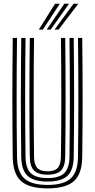

<svg xmlns="http://www.w3.org/2000/svg" viewBox="-20 -1004 511 1032"><path d="M235.8 8.5Q136.8 8.5 93.2 -30.6Q49.8 -69.8 48.5 -160Q46.5 -313.2 46.5 -474.4Q46.5 -635.5 48.5 -800H71.5Q69.5 -646.5 69.4 -483.6Q69.2 -320.8 71.5 -160.5Q72.5 -79.5 110.8 -44.8Q149 -10 235.8 -10Q321.8 -10 360 -44.8Q398.2 -79.5 399.2 -160.5Q401.2 -318.8 401.2 -479.8Q401.2 -640.8 399.2 -800H422Q424 -640.8 424.1 -480.4Q424.2 -320 422 -160Q420.8 -69.8 377.5 -30.6Q334.2 8.5 235.8 8.5ZM235.8 -28.2Q161 -28.2 128.1 -59Q95.2 -89.8 94.2 -160.8Q92 -322.2 92.1 -481.4Q92.2 -640.5 94.2 -800H117.2Q115.2 -644 115.1 -483Q115 -322 117.2 -161Q118 -99.5 145.6 -73.1Q173.2 -46.8 235.8 -46.8Q297.8 -46.8 325.1 -73.1Q352.5 -99.5 353.5 -161Q355.5 -319.2 355.5 -479.9Q355.5 -640.5 353.5 -800H376.2Q378.2 -639.2 378.4 -479.9Q378.5 -320.5 376.2 -160.8Q375.2 -89.8 342.6 -59Q310 -28.2 235.8 -28.2ZM235.8 -65Q185.5 -65 163.1 -87.2Q140.8 -109.5 140.2 -161.2Q138 -322.5 138.1 -481.4Q138.2 -640.2 140.2 -800H163Q161 -646.5 161 -483.6Q161 -320.8 163 -161.5Q163.5 -120 180.2 -101.6Q197 -83.2 235.8 -83.2Q274 -83.2 290.5 -101.6Q307 -120 307.5 -161.5Q309.8 -320.8 309.6 -480.6Q309.5 -640.5 307.5 -800H330.5Q332.5 -638.8 332.6 -479.8Q332.8 -320.8 330.5 -161.2Q329.8 -109.5 307.5 -87.2Q285.2 -65 235.8 -65ZM188.8 -845 276 -984H301.5L210.5 -845ZM273.2 -845 375.5 -984H401L295 -845ZM231 -845 325.8 -984H351.2L252.5 -845Z"/></svg>

Font: Big Shoulders Inline Text
Style: Bold
Weight: 700
Designer: Patric King
Foundry: XO Type Co
Version: Version 1.000